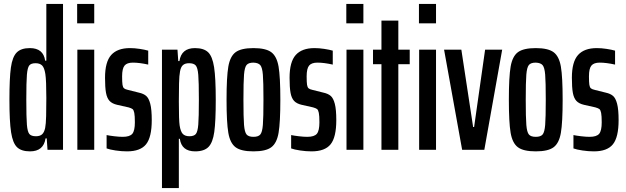

<svg xmlns="http://www.w3.org/2000/svg" viewBox="-20 -763 3187 978"><path d="M28 -256Q28 -365 35.5 -419Q43 -473 65 -495.5Q87 -518 132 -518Q201 -518 210 -454H216V-743H301V0H222L218 -58H212Q202 8 133 8Q89 8 67 -13Q45 -34 36.5 -89Q28 -144 28 -256ZM210 -111Q214 -131 215 -172Q216 -213 216 -264Q216 -354 211 -386Q206 -418 194.5 -429.5Q183 -441 161 -441Q138 -441 129 -429.5Q120 -418 117 -382Q114 -346 114 -255Q114 -164 117 -128Q120 -92 129.5 -80.5Q139 -69 163 -69Q183 -69 194 -78.5Q205 -88 210 -111Z M373 -644V-743H460V-644ZM374 0V-510H460V0Z M523 -7V-75Q537 -72 562 -69Q587 -66 605 -66Q641 -66 654 -81.5Q667 -97 667 -140Q667 -173 664 -188Q661 -203 655 -207.5Q649 -212 635 -216L577 -229Q551 -235 538 -249Q525 -263 520 -290Q515 -317 515 -367Q515 -448 546.5 -483Q578 -518 642 -518Q665 -518 691.5 -514Q718 -510 735 -505V-434Q690 -444 657 -444Q627 -444 614.5 -429Q602 -414 602 -374Q602 -344 604 -331Q606 -318 612 -313Q618 -308 632 -305L688 -291Q711 -286 724.5 -274.5Q738 -263 745.5 -234Q753 -205 753 -151Q753 -64 724 -28Q695 8 627 8Q599 8 569 3.5Q539 -1 523 -7Z M805 -510H884L888 -452H894Q904 -518 973 -518Q1018 -518 1040 -497Q1062 -476 1070.5 -421Q1079 -366 1079 -254Q1079 -145 1071.5 -91Q1064 -37 1042 -14.5Q1020 8 974 8Q905 8 896 -56H891V195H805ZM993 -255Q993 -345 990 -381.5Q987 -418 977 -429.5Q967 -441 943 -441Q923 -441 912 -431.5Q901 -422 897 -399Q893 -379 892 -338Q891 -297 891 -246Q891 -150 895 -124Q900 -92 911.5 -80.5Q923 -69 945 -69Q968 -69 977.5 -80.5Q987 -92 990 -128.5Q993 -165 993 -255Z M1134 -255Q1134 -371 1143 -423.5Q1152 -476 1180 -497Q1208 -518 1271 -518Q1334 -518 1362 -497Q1390 -476 1399 -423.5Q1408 -371 1408 -255Q1408 -139 1399 -86.5Q1390 -34 1362 -13Q1334 8 1271 8Q1208 8 1180 -13Q1152 -34 1143 -86.5Q1134 -139 1134 -255ZM1322 -255Q1322 -346 1319 -382.5Q1316 -419 1306 -431Q1296 -443 1271 -444Q1246 -444 1236 -432Q1226 -420 1223 -383Q1220 -346 1220 -255Q1220 -164 1223 -127Q1226 -90 1236 -78Q1246 -66 1271 -66Q1296 -66 1306 -78Q1316 -90 1319 -127Q1322 -164 1322 -255Z M1463 -7V-75Q1477 -72 1502 -69Q1527 -66 1545 -66Q1581 -66 1594 -81.5Q1607 -97 1607 -140Q1607 -173 1604 -188Q1601 -203 1595 -207.5Q1589 -212 1575 -216L1517 -229Q1491 -235 1478 -249Q1465 -263 1460 -290Q1455 -317 1455 -367Q1455 -448 1486.5 -483Q1518 -518 1582 -518Q1605 -518 1631.5 -514Q1658 -510 1675 -505V-434Q1630 -444 1597 -444Q1567 -444 1554.5 -429Q1542 -414 1542 -374Q1542 -344 1544 -331Q1546 -318 1552 -313Q1558 -308 1572 -305L1628 -291Q1651 -286 1664.5 -274.5Q1678 -263 1685.5 -234Q1693 -205 1693 -151Q1693 -64 1664 -28Q1635 8 1567 8Q1539 8 1509 3.5Q1479 -1 1463 -7Z M1744 -644V-743H1831V-644ZM1745 0V-510H1831V0Z M1923 0V-436H1880V-510H1923V-658H2009V-510H2067V-436H2009V0Z M2114 -644V-743H2201V-644ZM2115 0V-510H2201V0Z M2334 0 2242 -510H2330L2390 -116H2395L2451 -510H2538L2447 0Z M2572 -255Q2572 -371 2581 -423.5Q2590 -476 2618 -497Q2646 -518 2709 -518Q2772 -518 2800 -497Q2828 -476 2837 -423.5Q2846 -371 2846 -255Q2846 -139 2837 -86.5Q2828 -34 2800 -13Q2772 8 2709 8Q2646 8 2618 -13Q2590 -34 2581 -86.5Q2572 -139 2572 -255ZM2760 -255Q2760 -346 2757 -382.5Q2754 -419 2744 -431Q2734 -443 2709 -444Q2684 -444 2674 -432Q2664 -420 2661 -383Q2658 -346 2658 -255Q2658 -164 2661 -127Q2664 -90 2674 -78Q2684 -66 2709 -66Q2734 -66 2744 -78Q2754 -90 2757 -127Q2760 -164 2760 -255Z M2901 -7V-75Q2915 -72 2940 -69Q2965 -66 2983 -66Q3019 -66 3032 -81.5Q3045 -97 3045 -140Q3045 -173 3042 -188Q3039 -203 3033 -207.5Q3027 -212 3013 -216L2955 -229Q2929 -235 2916 -249Q2903 -263 2898 -290Q2893 -317 2893 -367Q2893 -448 2924.5 -483Q2956 -518 3020 -518Q3043 -518 3069.5 -514Q3096 -510 3113 -505V-434Q3068 -444 3035 -444Q3005 -444 2992.5 -429Q2980 -414 2980 -374Q2980 -344 2982 -331Q2984 -318 2990 -313Q2996 -308 3010 -305L3066 -291Q3089 -286 3102.5 -274.5Q3116 -263 3123.5 -234Q3131 -205 3131 -151Q3131 -64 3102 -28Q3073 8 3005 8Q2977 8 2947 3.5Q2917 -1 2901 -7Z"/></svg>

Font: Saira Ultra Condensed SemiBold
Style: Regular
Weight: 600
Width: 1
Designer: Hector Gatti with collaboration of the Omnibus-Type team
Foundry: Omnibus-Type
Version: Version 1.001; ttfautohint (v1.8)